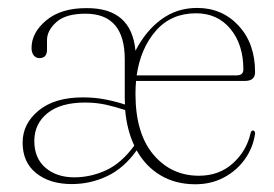

<svg xmlns="http://www.w3.org/2000/svg" viewBox="-20 -455 690 484"><path d="M623 -273Q623 -251 597.5 -251H323Q321.5 -235 321.5 -218.5Q321.5 -119 366.5 -65.5Q411.5 -12 481.5 -12Q532 -12 566.5 -42.8Q601 -73.5 611.5 -118.5Q613 -126 617.5 -126Q623 -126 623 -118Q618 -83 597.5 -54Q577 -25 544.8 -7.8Q512.5 9.5 472.5 9.5Q422.5 9.5 384.8 -13Q347 -35.5 324.5 -76Q292.5 -31 250.2 -11Q208 9 161 9Q105.5 9 71.2 -18.5Q37 -46 37 -95.5Q37 -143 77.2 -176.2Q117.5 -209.5 189 -209.5Q219.5 -209.5 246 -204.2Q272.5 -199 295 -191.5Q294.5 -199.5 294.5 -208V-305.5Q294.5 -420.5 195.5 -420.5Q145.5 -420.5 122 -399.2Q98.5 -378 98.5 -354V-329.5Q98.5 -308.5 79 -308.5Q70.5 -308.5 65 -315.5Q59.5 -322.5 59.5 -334Q59.5 -373 97 -404Q134.5 -435 199 -434.5Q311.5 -435 321.5 -327Q347.5 -377.5 386.8 -406.2Q426 -435 477 -435Q540 -435 581.5 -390.2Q623 -345.5 623 -273ZM474 -421.5Q411.5 -421.5 373 -377.5Q334.5 -333.5 324.5 -265H576.5Q593.5 -265 593.5 -280Q593.5 -342.5 561 -382Q528.5 -421.5 474 -421.5ZM66.5 -99.5Q66.5 -56 94.8 -32Q123 -8 167 -8Q209 -8 247.8 -26Q286.5 -44 318.5 -88Q300 -127 295.5 -177.5Q273.5 -185 248.2 -190.8Q223 -196.5 194.5 -196.5Q133 -196.5 99.8 -169.8Q66.5 -143 66.5 -99.5Z"/></svg>

Font: Fraunces 144pt S050 Thin
Style: Regular
Weight: 100
Version: Version 1.000; ttfautohint (v1.8.3)